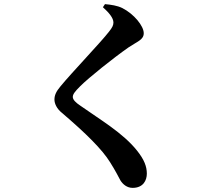

<svg xmlns="http://www.w3.org/2000/svg" viewBox="-20 -839 1040 931"><path d="M530 -730C530 -716 524 -705 509 -686C470 -635 326 -485 273 -420C252 -395 244 -377 244 -356C244 -337 255 -312 280 -292C397 -192 475 -115 514 -52C541 -9 552 14 564 36C576 55 596 72 623 72C675 72 692 35 692 3C692 -31 680 -64 645 -108C577 -194 465 -259 369 -327C348 -341 333 -355 333 -369C333 -382 343 -395 369 -421C411 -463 530 -558 603 -609C646 -638 677 -646 677 -678C677 -713 630 -771 573 -800C548 -812 520 -816 489 -819L479 -804C508 -778 530 -752 530 -730Z"/></svg>

Font: Source Han Serif
Style: Bold
Weight: 700
Designer: Ryoko NISHIZUKA 西塚涼子 (kana & ideographs); Frank Grießhammer (Latin, Greek & Cyrillic); Wenlong ZHANG 张文龙 (bopomofo); San
Foundry: Adobe Systems Incorporated
Version: Version 1.001;PS 1.001;hotconv 16.6.54;makeotf.lib2.5.65590